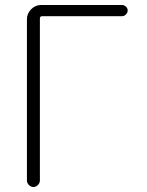

<svg xmlns="http://www.w3.org/2000/svg" viewBox="-20 -750 590 770"><path d="M88 -26V-673Q88 -696 105 -713Q122 -730 145 -730H469Q478 -730 485 -723.5Q492 -717 492 -708Q492 -699 485 -692Q478 -685 469 -685H149Q140 -685 140 -676V-26Q140 -16 132 -8Q124 0 114 0Q104 0 96 -8Q88 -16 88 -26Z"/></svg>

Font: Rounded Mplus 1c Light
Style: Regular
Weight: 300
Version: Version 1.059.20150529